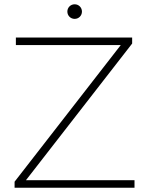

<svg xmlns="http://www.w3.org/2000/svg" viewBox="-20 -875 683 895"><path d="M607 -35H101L596 -672V-700H54V-665H543L48 -28V0H607ZM328 -787C347 -787 362 -802 362 -821C362 -840 347 -855 328 -855C309 -855 294 -840 294 -821C294 -802 309 -787 328 -787Z"/></svg>

Font: Montserrat-Alt1 ExtLt
Style: Regular
Weight: 200
Designer: Differentunic
Foundry: Differentunic
Version: Version 7.222